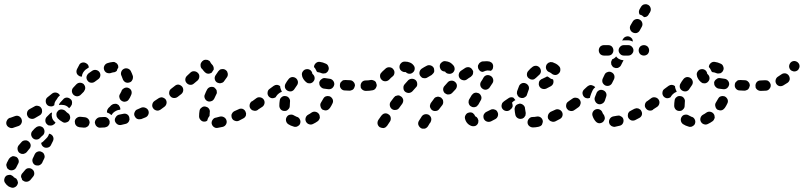

<svg xmlns="http://www.w3.org/2000/svg" viewBox="-39 -581 3847 919"><path d="M21 261Q17 258 13 257Q13 257 12 256Q9 256 6 256Q2 256 -1 257Q-4 258 -7 259Q-16 265 -18 275Q-21 285 -15 294Q-8 305 3 312Q8 314 13 316Q23 320 32 315Q41 311 45 301Q47 297 47 292Q46 287 44 282Q42 278 39 274Q35 271 30 269Q30 269 29 268Q28 268 27 267Q25 263 21 261ZM68 281Q69 282 69 282Q73 285 77 287Q82 289 87 289Q92 289 97 287Q101 285 105 282Q112 274 119 265Q126 257 125 247Q124 236 116 230Q108 223 97 224Q87 225 81 233Q75 241 69 247Q65 251 63 256Q61 262 62 267Q63 270 65 273Q66 276 67 280Q68 281 68 281ZM39 170Q34 168 29 167Q24 166 20 167Q15 169 11 172Q7 175 4 179Q-1 189 -6 198Q-8 202 -9 207Q-9 212 -7 217Q-6 222 -3 226Q1 229 5 232Q14 236 24 233Q34 230 39 220Q42 213 47 204Q53 195 50 185Q47 175 39 170ZM117 194Q120 204 129 209Q134 211 139 211Q144 212 149 210Q153 209 157 205Q161 202 163 198Q165 194 166 191L172 179Q177 170 173 160Q170 150 160 146Q151 141 141 145Q132 148 127 158L122 169Q120 172 119 175Q114 184 117 194ZM99 97Q96 94 91 92Q86 90 81 91Q76 91 72 93Q67 95 64 99Q57 107 50 115Q44 123 45 133Q46 143 53 150Q57 153 62 155Q67 156 72 156Q77 155 81 153Q85 151 89 147Q95 139 101 132Q108 125 108 114Q107 104 99 97ZM214 95 205 113Q201 122 191 125Q181 128 172 124Q166 121 162 115Q159 110 158 103Q164 100 168 96L177 87L182 82Q189 76 193 67Q195 63 196 59Q198 59 200 60Q201 60 203 61Q213 66 216 76Q219 85 214 95ZM161 71 167 66Q174 59 174 48Q174 38 167 30Q164 27 159 25Q155 23 150 23Q145 23 140 25Q135 27 132 30L126 35L118 44Q114 48 112 52Q110 57 110 62Q110 67 112 71Q114 76 117 79Q124 87 135 87Q145 87 152 80ZM64 8Q68 -1 64 -11Q63 -15 59 -19Q56 -23 51 -25Q47 -27 42 -27Q37 -27 32 -25Q22 -21 10 -17Q9 -17 8 -17Q-2 -13 -6 -4Q-11 5 -8 15Q-4 25 5 29Q14 34 24 31Q24 31 26 30Q38 26 50 22Q60 18 64 8ZM480 20Q483 16 485 12Q486 7 486 2Q485 -8 477 -15Q469 -22 459 -21Q449 -20 439 -20Q429 -19 422 -11Q415 -4 415 7Q416 12 418 16Q420 21 424 24Q427 27 432 29Q437 31 442 30Q452 30 463 29Q468 28 472 26Q477 24 480 20ZM381 24Q385 21 387 16Q389 12 390 7Q390 -4 384 -11Q377 -19 366 -20Q356 -21 347 -22Q337 -23 329 -17Q320 -11 319 0Q319 5 320 9Q321 14 324 18Q327 22 332 25Q336 27 341 28Q351 29 363 30Q368 30 372 29Q377 27 381 24ZM203 20Q198 20 193 19Q189 17 185 13Q178 6 178 -4Q178 -15 185 -22L199 -36Q201 -39 204 -40Q207 -42 210 -43Q209 -39 209 -34Q208 -29 209 -25Q210 -20 211 -15Q213 -11 215 -7Q218 -4 221 0L227 6L221 13Q217 16 213 18Q208 20 203 20ZM578 0Q580 -4 581 -9Q581 -14 580 -18Q578 -29 569 -34Q560 -39 550 -36Q540 -34 530 -32Q520 -29 515 -20Q509 -12 511 -2Q514 8 523 14Q531 19 541 17Q552 15 562 12Q567 11 571 8Q575 5 578 0ZM278 5Q283 4 287 1Q291 -1 293 -6Q299 -15 296 -25Q294 -35 285 -40Q279 -44 275 -49Q268 -56 257 -57Q247 -58 239 -51Q236 -47 233 -43Q231 -38 231 -33Q231 -28 232 -24Q234 -19 237 -15Q246 -5 259 2Q263 5 268 6Q273 7 278 5ZM671 -52Q667 -61 657 -65Q648 -69 638 -66Q629 -62 620 -58Q610 -55 606 -45Q601 -36 605 -26Q607 -22 610 -18Q613 -14 618 -12Q622 -10 627 -10Q632 -10 637 -11Q647 -15 657 -19Q667 -23 671 -33Q675 -42 671 -52ZM162 -44Q163 -49 162 -54Q162 -59 159 -63Q154 -72 144 -74Q133 -77 125 -71Q114 -65 103 -59Q93 -53 91 -44Q88 -34 93 -25Q98 -15 108 -13Q118 -10 127 -15Q139 -22 151 -29Q155 -31 158 -35Q161 -39 162 -44ZM473 -42Q473 -43 473 -44Q472 -45 473 -46Q473 -51 475 -56Q477 -60 480 -64Q487 -70 493 -77Q497 -80 501 -82Q506 -84 511 -84Q516 -85 521 -83Q525 -81 529 -78Q532 -74 534 -70Q537 -65 537 -60Q537 -59 537 -58Q537 -57 536 -56Q531 -55 525 -54Q516 -51 509 -46Q501 -41 496 -32Q495 -31 494 -30Q493 -31 492 -32Q484 -39 475 -42Q474 -42 473 -42ZM735 -91Q733 -95 728 -98Q724 -101 719 -102Q714 -102 710 -101Q705 -100 701 -97Q692 -91 690 -81Q688 -71 694 -63Q697 -58 701 -56Q706 -53 710 -52Q715 -51 720 -52Q725 -54 729 -56V-57Q738 -62 740 -73Q741 -83 735 -91ZM249 -90 263 -105Q269 -113 280 -114Q290 -114 298 -107Q302 -104 304 -100Q306 -95 306 -90Q306 -85 305 -81Q303 -76 300 -72L292 -63Q292 -63 292 -64H291Q288 -67 285 -70Q281 -73 277 -75Q273 -77 268 -78Q263 -79 258 -79Q254 -80 249 -79Q246 -79 243 -78Q244 -81 245 -84Q247 -88 249 -90ZM185 -81Q179 -89 180 -100Q181 -110 189 -116Q199 -124 209 -132Q217 -139 228 -138Q238 -137 245 -129Q246 -128 246 -127Q247 -126 248 -124Q246 -123 245 -122Q238 -116 234 -108L233 -106L232 -105Q226 -98 223 -90Q221 -84 221 -77Q220 -77 220 -77Q212 -70 202 -72Q191 -73 185 -81ZM532 -123Q531 -118 533 -113Q534 -108 537 -104Q540 -100 544 -98Q553 -92 563 -95Q573 -97 578 -106Q581 -110 583 -114Q586 -120 589 -127Q593 -136 590 -146Q586 -156 576 -160Q572 -162 567 -162Q562 -162 557 -160Q553 -158 549 -155Q545 -151 543 -147Q542 -142 539 -138Q538 -135 536 -132Q533 -128 532 -123ZM369 -160Q369 -165 367 -170Q365 -174 362 -178Q354 -185 344 -185Q334 -185 326 -177Q319 -170 312 -162Q305 -155 305 -144Q306 -134 313 -127Q321 -120 331 -120Q342 -121 349 -129Q355 -136 362 -142Q365 -146 367 -151Q369 -155 369 -160ZM437 -236Q431 -244 421 -246Q411 -248 402 -242Q394 -236 385 -230Q377 -223 375 -213Q374 -203 380 -195Q386 -186 397 -185Q407 -184 415 -190Q423 -196 430 -201Q439 -207 441 -217Q443 -227 437 -236ZM579 -186Q584 -187 588 -190Q592 -193 594 -198Q597 -202 597 -207Q598 -212 597 -217Q593 -229 587 -241Q582 -250 572 -253Q562 -256 553 -251Q544 -246 541 -236Q538 -226 543 -217Q546 -211 548 -204Q551 -194 560 -188Q569 -183 579 -186ZM330 -251 339 -268Q343 -278 353 -281Q363 -284 372 -279Q378 -276 382 -271Q386 -265 386 -258Q379 -253 371 -248Q364 -242 359 -234Q354 -226 353 -216Q353 -215 353 -214Q350 -214 347 -215Q343 -215 341 -217Q331 -222 328 -231Q325 -241 330 -251ZM471 -233Q462 -238 459 -248Q456 -258 461 -267Q466 -276 476 -279Q488 -283 499 -284Q504 -285 509 -284Q514 -282 518 -279Q522 -276 524 -272Q527 -268 527 -263Q527 -261 527 -260Q527 -259 527 -257Q522 -251 520 -242Q519 -242 519 -241Q516 -239 513 -237Q509 -235 505 -235Q498 -234 490 -231Q480 -229 471 -233Z M1045 -5Q1042 -15 1033 -20Q1024 -25 1014 -23Q1004 -20 995 -18Q985 -17 979 -8Q973 0 974 10Q975 15 978 20Q980 24 985 27Q989 30 993 31Q998 32 1003 31Q1014 29 1028 26Q1038 23 1043 14Q1048 5 1045 -5ZM914 -22Q914 -25 914 -27Q914 -38 916 -50Q917 -60 926 -66Q934 -73 944 -71Q949 -70 953 -68Q958 -65 961 -61Q964 -57 965 -52Q966 -48 965 -43Q964 -34 964 -27Q964 -26 964 -26Q962 -24 960 -21Q955 -13 953 -4Q953 -3 952 -3Q950 -1 947 0Q944 1 941 1Q930 2 923 -5Q915 -12 914 -22ZM1138 -28Q1139 -33 1139 -38Q1138 -43 1136 -47Q1132 -56 1122 -60Q1112 -63 1103 -58Q1093 -53 1083 -49Q1079 -47 1075 -43Q1072 -39 1070 -35Q1068 -30 1069 -25Q1069 -20 1071 -16Q1075 -6 1085 -3Q1095 1 1104 -3Q1115 -8 1125 -14Q1130 -16 1133 -20Q1136 -23 1138 -28ZM1203 -91Q1200 -96 1196 -98Q1192 -101 1187 -102Q1182 -102 1177 -101Q1173 -100 1169 -97L1166 -96Q1158 -90 1156 -80Q1154 -69 1160 -61Q1163 -57 1167 -54Q1172 -52 1177 -51Q1181 -50 1186 -51Q1191 -52 1195 -55L1197 -57Q1206 -63 1208 -73Q1209 -83 1203 -91ZM754 -105Q751 -109 747 -111Q742 -114 737 -115Q732 -116 728 -114Q723 -113 719 -110Q709 -103 701 -98Q692 -92 690 -81Q689 -71 694 -63Q700 -54 711 -52Q721 -51 729 -56Q738 -63 748 -70Q756 -76 758 -86Q760 -96 754 -105ZM954 -97Q958 -95 963 -95Q968 -95 973 -97Q978 -98 981 -102Q985 -105 987 -110Q991 -119 996 -129Q999 -133 999 -138Q999 -143 998 -148Q996 -153 993 -156Q990 -160 986 -163Q976 -167 966 -164Q957 -161 952 -152Q946 -141 942 -130Q937 -121 941 -111Q945 -101 954 -97ZM833 -166Q826 -174 816 -176Q806 -177 798 -170L780 -156Q772 -150 771 -140Q769 -129 776 -121Q782 -113 792 -112Q803 -111 811 -117L829 -131Q837 -138 838 -148Q839 -158 833 -166ZM909 -231Q902 -239 891 -240Q881 -241 873 -234Q865 -227 857 -219Q849 -212 848 -202Q847 -192 854 -184Q861 -176 871 -175Q881 -174 889 -181Q898 -189 907 -196Q914 -203 915 -213Q916 -224 909 -231ZM1000 -186Q1004 -184 1009 -183Q1014 -182 1018 -183Q1023 -184 1027 -186Q1032 -189 1034 -193Q1041 -203 1047 -211Q1050 -215 1051 -220Q1052 -225 1051 -230Q1050 -235 1048 -239Q1045 -243 1041 -246Q1037 -249 1032 -250Q1027 -251 1022 -250Q1017 -250 1013 -247Q1009 -244 1006 -240Q1000 -232 993 -221Q987 -212 989 -202Q991 -192 1000 -186ZM930 -250Q929 -250 929 -250Q921 -257 921 -267Q920 -278 927 -285L928 -287Q932 -290 936 -293Q941 -295 946 -295Q951 -295 955 -294Q960 -292 964 -289Q966 -287 967 -285Q968 -283 969 -281Q972 -276 977 -271Q980 -268 982 -263Q984 -259 984 -254Q984 -252 984 -251Q984 -249 984 -248Q979 -241 974 -233Q974 -233 974 -233Q966 -228 957 -228Q948 -229 942 -235Q935 -242 930 -249Q930 -249 930 -250Z M1386 23Q1390 21 1394 17Q1397 13 1398 9Q1401 -1 1396 -10Q1391 -20 1381 -22Q1374 -25 1369 -28Q1360 -34 1350 -32Q1340 -31 1334 -22Q1328 -13 1330 -3Q1332 7 1340 13Q1352 21 1367 25Q1372 27 1377 26Q1382 26 1386 23ZM1492 -17Q1492 -22 1491 -27Q1490 -32 1487 -36Q1481 -44 1471 -46Q1461 -48 1452 -42Q1444 -36 1436 -32Q1427 -27 1424 -17Q1421 -7 1426 2Q1431 11 1441 14Q1451 17 1460 12Q1471 7 1482 -1Q1486 -4 1488 -8Q1491 -13 1492 -17ZM1322 -50Q1333 -49 1340 -57Q1348 -64 1348 -74Q1348 -84 1349 -93Q1351 -103 1344 -112Q1338 -120 1328 -121Q1317 -123 1309 -116Q1301 -110 1300 -100Q1298 -88 1298 -75Q1298 -65 1305 -57Q1312 -50 1322 -50ZM1223 -105Q1217 -113 1207 -115Q1196 -117 1188 -111L1169 -97Q1160 -92 1158 -81Q1157 -71 1163 -63Q1168 -54 1179 -52Q1189 -51 1197 -57L1217 -70Q1225 -76 1227 -86Q1229 -96 1223 -105ZM1541 -119Q1537 -121 1532 -121Q1527 -122 1522 -120Q1517 -119 1514 -116Q1510 -112 1508 -108Q1503 -99 1498 -91Q1492 -82 1495 -72Q1497 -62 1505 -56Q1510 -54 1515 -53Q1519 -52 1524 -53Q1529 -54 1533 -57Q1537 -60 1540 -64Q1547 -74 1552 -85Q1557 -94 1554 -104Q1550 -114 1541 -119ZM1246 -121Q1240 -130 1242 -140Q1243 -150 1252 -156L1271 -170Q1278 -175 1287 -175Q1296 -174 1302 -168Q1302 -162 1304 -157Q1306 -150 1310 -143Q1309 -143 1309 -142Q1309 -142 1309 -141Q1302 -139 1296 -134Q1288 -128 1283 -120Q1282 -118 1281 -116Q1272 -110 1262 -111Q1252 -113 1246 -121ZM1337 -147Q1346 -142 1356 -144Q1366 -147 1371 -156Q1376 -164 1382 -172Q1388 -180 1387 -190Q1385 -201 1377 -207Q1369 -213 1358 -212Q1348 -210 1342 -202Q1334 -192 1328 -181Q1323 -173 1325 -162Q1328 -152 1337 -147ZM1732 -153Q1735 -157 1737 -161Q1739 -166 1739 -171Q1739 -181 1732 -189Q1724 -196 1714 -196H1712Q1701 -196 1694 -189Q1687 -181 1687 -171Q1687 -166 1688 -161Q1690 -157 1694 -153Q1697 -150 1702 -148Q1707 -146 1711 -146H1714Q1719 -146 1724 -148Q1728 -150 1732 -153ZM1652 -154Q1655 -157 1657 -162Q1659 -166 1660 -171Q1660 -182 1653 -189Q1646 -197 1636 -197L1614 -198Q1609 -198 1604 -197Q1599 -195 1596 -191Q1592 -188 1590 -184Q1588 -179 1588 -174Q1587 -164 1594 -156Q1601 -148 1612 -148L1634 -147Q1639 -147 1643 -149Q1648 -150 1652 -154ZM1561 -176Q1562 -186 1556 -194Q1549 -203 1539 -204Q1528 -205 1518 -207Q1508 -209 1500 -202Q1491 -196 1489 -186Q1489 -181 1490 -176Q1491 -172 1494 -168Q1497 -164 1501 -161Q1505 -158 1510 -157Q1521 -156 1533 -154Q1543 -153 1551 -159Q1559 -166 1561 -176ZM1434 -183Q1439 -182 1444 -182Q1449 -182 1454 -185Q1458 -187 1461 -191Q1468 -199 1467 -209Q1466 -219 1458 -226Q1457 -227 1456 -228Q1455 -238 1447 -245Q1439 -251 1429 -250Q1418 -249 1412 -241Q1405 -233 1406 -223Q1407 -212 1413 -203Q1418 -195 1426 -188Q1430 -185 1434 -183ZM1483 -235Q1481 -236 1479 -237Q1478 -238 1477 -239Q1475 -243 1473 -247Q1470 -254 1464 -260Q1464 -260 1464 -261Q1464 -262 1464 -262Q1465 -272 1473 -279Q1481 -286 1491 -285Q1507 -283 1521 -276Q1530 -272 1533 -262Q1537 -252 1532 -243Q1530 -238 1526 -235Q1523 -232 1518 -230Q1518 -230 1517 -230Q1517 -230 1516 -230Q1511 -230 1507 -229Q1505 -229 1503 -230Q1501 -230 1499 -231Q1493 -234 1486 -235Q1484 -235 1483 -235Z M2025 -5Q2026 -10 2025 -15Q2024 -20 2021 -24Q2018 -28 2014 -31Q2005 -36 1995 -34Q1985 -32 1979 -23Q1978 -21 1976 -18Q1969 -7 1967 -4Q1961 5 1963 15Q1966 25 1974 31Q1978 34 1983 35Q1988 35 1993 35Q1998 34 2002 31Q2006 28 2009 24Q2011 20 2018 9Q2020 6 2022 4Q2024 0 2025 -5ZM1820 -34Q1816 -37 1811 -38Q1807 -39 1802 -38Q1797 -37 1793 -34Q1789 -31 1786 -27Q1776 -12 1772 -7Q1767 1 1768 11Q1770 22 1779 28Q1783 30 1788 31Q1793 32 1797 32Q1802 31 1807 28Q1811 25 1814 21Q1817 16 1828 0Q1833 -8 1831 -19Q1829 -29 1820 -34ZM2238 21Q2247 16 2250 6Q2251 1 2251 -4Q2250 -9 2248 -13Q2246 -17 2243 -20Q2239 -23 2235 -25Q2232 -34 2224 -40Q2215 -45 2205 -42Q2195 -40 2190 -31Q2184 -22 2187 -12Q2190 0 2198 9Q2206 18 2218 22Q2228 25 2238 21ZM2342 -45Q2340 -50 2336 -53Q2332 -56 2327 -57Q2322 -59 2317 -58Q2313 -58 2308 -55Q2298 -50 2288 -45Q2284 -43 2281 -39Q2277 -35 2276 -31Q2274 -26 2275 -21Q2275 -16 2277 -12Q2282 -2 2292 1Q2301 4 2311 0Q2321 -6 2332 -11Q2341 -16 2344 -26Q2347 -36 2342 -45ZM2082 -97Q2082 -102 2079 -106Q2076 -110 2073 -113Q2069 -116 2064 -117Q2059 -119 2054 -118Q2049 -117 2045 -115Q2040 -112 2038 -108Q2031 -99 2024 -89Q2021 -85 2020 -80Q2018 -75 2019 -70Q2020 -65 2023 -61Q2025 -57 2029 -54Q2038 -48 2048 -50Q2058 -51 2064 -60Q2071 -69 2078 -78Q2081 -82 2082 -87Q2083 -92 2082 -97ZM2415 -73Q2415 -78 2414 -82Q2413 -87 2410 -91Q2405 -100 2394 -102Q2384 -103 2376 -97L2372 -95Q2368 -92 2365 -88Q2363 -84 2362 -79Q2361 -74 2362 -69Q2363 -64 2366 -60Q2372 -52 2382 -50Q2392 -48 2401 -54L2404 -57Q2408 -59 2411 -64Q2414 -68 2415 -73ZM1881 -119Q1877 -122 1872 -124Q1868 -125 1863 -124Q1858 -123 1853 -121Q1849 -118 1846 -114Q1839 -104 1831 -94Q1825 -86 1827 -75Q1829 -65 1837 -59Q1845 -53 1856 -55Q1866 -56 1872 -65Q1879 -75 1886 -84Q1892 -93 1891 -103Q1889 -113 1881 -119ZM2205 -85Q2206 -81 2209 -77Q2212 -73 2217 -71Q2221 -68 2226 -68Q2231 -67 2236 -69Q2241 -70 2244 -73Q2248 -77 2251 -81Q2255 -89 2261 -99Q2264 -103 2265 -108Q2266 -113 2265 -118Q2263 -123 2261 -127Q2258 -131 2254 -134Q2249 -136 2244 -137Q2240 -138 2235 -137Q2230 -136 2226 -133Q2222 -130 2219 -126Q2212 -115 2206 -104Q2204 -100 2204 -95Q2203 -90 2205 -85ZM2148 -171Q2148 -176 2146 -180Q2144 -185 2140 -188Q2133 -195 2123 -195Q2112 -195 2105 -188Q2097 -179 2089 -170Q2082 -163 2082 -152Q2083 -142 2090 -135Q2094 -132 2099 -130Q2103 -128 2108 -129Q2113 -129 2118 -131Q2122 -133 2126 -137Q2133 -145 2141 -153Q2144 -156 2146 -161Q2148 -166 2148 -171ZM1951 -197Q1943 -204 1933 -204Q1923 -204 1915 -197Q1907 -188 1898 -178Q1891 -170 1892 -160Q1892 -149 1900 -142Q1908 -136 1918 -136Q1928 -137 1935 -144Q1943 -153 1951 -162Q1959 -169 1958 -179Q1958 -190 1951 -197ZM1760 -160Q1763 -165 1764 -170Q1765 -174 1763 -179Q1762 -184 1760 -188Q1757 -192 1752 -195Q1748 -197 1743 -198Q1738 -199 1734 -198Q1725 -196 1714 -196Q1704 -196 1696 -189Q1689 -181 1689 -171Q1689 -161 1696 -153Q1704 -146 1714 -146Q1730 -146 1745 -149Q1750 -150 1754 -153Q1758 -156 1760 -160ZM2271 -156Q2275 -153 2280 -152Q2285 -151 2289 -152Q2294 -153 2298 -156Q2303 -159 2305 -163Q2313 -174 2319 -184Q2324 -193 2321 -203Q2318 -213 2309 -218Q2300 -223 2290 -221Q2280 -218 2275 -209Q2271 -201 2264 -191Q2258 -182 2260 -172Q2262 -162 2271 -156ZM1843 -250Q1837 -258 1826 -259Q1816 -260 1808 -254Q1803 -250 1797 -244Q1793 -241 1788 -235Q1780 -228 1780 -218Q1780 -207 1787 -200Q1794 -192 1805 -192Q1815 -192 1823 -199Q1833 -210 1840 -215Q1848 -221 1849 -232Q1850 -242 1843 -250ZM2225 -228Q2226 -233 2226 -238Q2225 -243 2222 -247Q2217 -256 2207 -259Q2197 -261 2188 -256Q2178 -249 2167 -242Q2159 -236 2157 -226Q2155 -216 2161 -207Q2167 -199 2178 -197Q2188 -195 2196 -201Q2205 -208 2214 -213Q2218 -216 2221 -220Q2224 -224 2225 -228ZM2039 -237Q2040 -242 2039 -247Q2039 -252 2037 -256Q2032 -265 2022 -268Q2012 -271 2003 -266Q1991 -260 1979 -252Q1971 -246 1969 -236Q1967 -226 1973 -217Q1976 -213 1980 -210Q1984 -207 1989 -207Q1994 -206 1999 -207Q2004 -208 2008 -211Q2017 -217 2027 -222Q2031 -225 2034 -229Q2037 -232 2039 -237ZM2108 -228Q2118 -226 2127 -232Q2135 -238 2137 -248Q2138 -259 2132 -267Q2125 -276 2115 -282Q2105 -287 2094 -288Q2084 -290 2076 -283Q2067 -277 2066 -267Q2065 -257 2071 -248Q2077 -240 2087 -239Q2090 -238 2092 -238Q2092 -238 2092 -237Q2098 -229 2108 -228ZM1919 -228Q1929 -227 1937 -234Q1945 -240 1946 -251Q1947 -261 1940 -269Q1933 -278 1922 -282Q1913 -286 1901 -286Q1899 -286 1897 -286Q1887 -286 1880 -278Q1873 -271 1873 -260Q1873 -256 1875 -251Q1877 -246 1881 -243Q1884 -240 1889 -238Q1893 -236 1898 -236Q1900 -236 1901 -236Q1902 -236 1903 -236Q1910 -229 1919 -228ZM2254 -277Q2257 -281 2261 -283Q2265 -286 2270 -287Q2281 -288 2292 -288Q2296 -288 2300 -287Q2305 -287 2309 -284Q2314 -282 2317 -278Q2320 -274 2321 -269Q2322 -264 2321 -259Q2321 -254 2318 -249Q2315 -245 2311 -242Q2307 -243 2304 -243Q2294 -245 2285 -242Q2278 -240 2272 -237Q2263 -237 2257 -243Q2250 -250 2249 -258Q2248 -263 2249 -268Q2251 -273 2254 -277Z M2555 16Q2557 12 2558 7Q2560 2 2559 -3Q2557 -13 2549 -19Q2540 -25 2530 -23Q2520 -21 2510 -21Q2500 -21 2493 -13Q2486 -6 2486 5Q2486 10 2488 14Q2490 19 2494 22Q2497 25 2502 27Q2507 29 2512 29Q2524 29 2538 26Q2543 25 2547 23Q2552 20 2555 16ZM2651 -45Q2646 -54 2636 -57Q2626 -60 2617 -55Q2607 -50 2597 -46Q2593 -44 2590 -40Q2586 -36 2585 -32Q2583 -27 2583 -22Q2583 -17 2585 -12Q2588 -8 2591 -5Q2595 -1 2600 0Q2604 2 2609 2Q2614 2 2619 0Q2629 -5 2640 -11Q2650 -16 2653 -26Q2656 -36 2651 -45ZM2428 -30Q2425 -43 2424 -59Q2424 -64 2426 -68Q2427 -73 2431 -77Q2434 -80 2439 -82Q2443 -84 2448 -85Q2458 -85 2466 -78Q2474 -71 2474 -61Q2475 -51 2477 -43Q2478 -40 2477 -36Q2477 -32 2476 -28Q2472 -23 2469 -18Q2467 -16 2464 -15Q2462 -13 2459 -13Q2449 -10 2440 -15Q2431 -20 2428 -30ZM2719 -91Q2717 -95 2712 -98Q2708 -101 2703 -102Q2698 -102 2694 -101Q2689 -100 2685 -97L2681 -95Q2672 -89 2671 -79Q2669 -69 2675 -60Q2678 -56 2682 -53Q2686 -51 2691 -50Q2696 -49 2701 -50Q2706 -51 2710 -54L2713 -57Q2722 -62 2724 -73Q2725 -83 2719 -91ZM2414 -92Q2420 -98 2428 -102Q2423 -107 2419 -113Q2418 -114 2417 -114Q2415 -114 2414 -115Q2409 -116 2404 -115Q2399 -114 2395 -111Q2385 -104 2376 -98Q2367 -92 2365 -81Q2364 -71 2369 -63Q2372 -59 2377 -56Q2381 -53 2386 -52Q2390 -52 2394 -52Q2398 -53 2402 -55Q2402 -56 2402 -58Q2401 -67 2404 -75Q2407 -85 2414 -92ZM2438 -125Q2441 -121 2444 -117Q2448 -114 2453 -113Q2458 -111 2463 -112Q2468 -112 2472 -115Q2476 -117 2480 -121Q2483 -125 2484 -130Q2487 -140 2491 -150Q2493 -154 2493 -159Q2493 -164 2491 -169Q2489 -173 2485 -177Q2482 -180 2477 -182Q2467 -186 2458 -182Q2448 -177 2445 -168Q2440 -156 2436 -144Q2435 -139 2435 -134Q2436 -129 2438 -125ZM2608 -201Q2603 -202 2598 -204Q2591 -208 2585 -213Q2585 -213 2585 -213Q2583 -214 2581 -215Q2579 -214 2577 -214Q2575 -213 2574 -212Q2568 -209 2553 -202Q2553 -202 2552 -202Q2552 -201 2551 -201Q2548 -198 2544 -195Q2540 -189 2540 -182Q2539 -175 2542 -169Q2547 -159 2557 -156Q2566 -153 2576 -157Q2590 -165 2597 -168Q2606 -173 2609 -182Q2612 -192 2608 -201ZM2491 -207Q2495 -204 2499 -202Q2504 -200 2509 -200Q2514 -200 2518 -202Q2523 -205 2526 -208Q2533 -215 2540 -221Q2548 -227 2550 -237Q2551 -248 2545 -256Q2539 -264 2529 -266Q2518 -267 2510 -261Q2499 -253 2490 -242Q2483 -235 2483 -224Q2483 -214 2491 -207ZM2596 -284Q2591 -283 2587 -281Q2582 -278 2579 -274Q2576 -271 2575 -266Q2572 -256 2577 -247Q2582 -238 2592 -235Q2595 -234 2597 -232Q2599 -231 2600 -230Q2607 -223 2618 -222Q2628 -222 2635 -229Q2643 -236 2643 -246Q2644 -257 2637 -264Q2631 -271 2622 -276Q2614 -280 2606 -283Q2601 -284 2596 -284Z M2945 -9Q2944 -14 2941 -18Q2938 -22 2933 -24Q2929 -27 2924 -28Q2919 -28 2914 -27Q2905 -25 2897 -24Q2887 -22 2881 -14Q2875 -6 2876 5Q2877 10 2879 14Q2882 18 2886 21Q2890 24 2895 25Q2900 27 2904 26Q2915 24 2926 21Q2937 19 2942 10Q2947 1 2945 -9ZM2812 0Q2802 -11 2797 -27Q2794 -37 2799 -46Q2804 -55 2814 -58Q2824 -61 2833 -56Q2842 -51 2845 -41Q2847 -36 2850 -33Q2853 -29 2854 -25Q2856 -20 2856 -15Q2856 -15 2856 -14Q2856 -14 2856 -14Q2855 -12 2855 -10Q2854 -8 2854 -7Q2853 -4 2851 -2Q2850 0 2848 2Q2840 9 2829 9Q2819 8 2812 0ZM3031 -49Q3029 -54 3025 -57Q3021 -60 3016 -62Q3011 -63 3007 -63Q3002 -62 2997 -60Q2989 -55 2980 -51Q2976 -49 2972 -46Q2969 -42 2967 -37Q2966 -33 2966 -28Q2966 -23 2968 -18Q2973 -9 2982 -5Q2992 -2 3001 -6Q3011 -11 3020 -16Q3029 -20 3033 -30Q3036 -40 3031 -49ZM3098 -73Q3098 -78 3097 -82Q3096 -87 3093 -91Q3088 -100 3077 -102Q3067 -103 3059 -97H3058Q3054 -94 3052 -90Q3049 -86 3048 -81Q3047 -76 3048 -71Q3049 -67 3052 -63Q3058 -54 3068 -52Q3079 -50 3087 -56V-57Q3091 -59 3094 -64Q3097 -68 3098 -73ZM2740 -85Q2741 -90 2740 -94Q2739 -99 2736 -103Q2730 -112 2719 -113Q2709 -115 2701 -109Q2693 -103 2685 -98Q2676 -92 2674 -81Q2673 -71 2678 -63Q2684 -54 2695 -52Q2705 -51 2713 -56Q2722 -63 2730 -68Q2734 -71 2737 -76Q2739 -80 2740 -85ZM2824 -83Q2834 -80 2843 -85Q2852 -89 2856 -99Q2859 -107 2862 -117Q2866 -127 2862 -136Q2858 -145 2848 -149Q2838 -153 2829 -149Q2819 -144 2816 -135Q2812 -124 2808 -115Q2805 -105 2810 -96Q2814 -87 2824 -83ZM2810 -163Q2809 -164 2809 -164Q2808 -165 2808 -166Q2804 -169 2800 -171Q2795 -173 2790 -174Q2785 -174 2780 -172Q2776 -170 2772 -167Q2765 -160 2758 -154Q2750 -147 2749 -137Q2749 -127 2755 -119Q2761 -112 2769 -111Q2777 -109 2785 -113Q2785 -118 2787 -122Q2790 -132 2795 -143Q2798 -151 2804 -158Q2807 -161 2810 -163ZM2858 -172Q2867 -168 2877 -171Q2887 -175 2891 -184L2900 -202Q2904 -211 2901 -221Q2897 -231 2888 -235Q2879 -240 2869 -236Q2859 -233 2855 -224L2846 -205Q2842 -196 2845 -186Q2849 -177 2858 -172ZM2887 -272Q2889 -268 2892 -264Q2895 -260 2899 -258Q2904 -256 2909 -255Q2914 -255 2919 -256Q2923 -258 2927 -261Q2931 -264 2933 -268L2942 -286Q2943 -288 2944 -289Q2944 -291 2945 -293Q2937 -293 2930 -296Q2921 -299 2914 -306Q2912 -309 2910 -311Q2908 -309 2906 -306Q2900 -300 2891 -297L2889 -292Q2886 -287 2886 -282Q2886 -277 2887 -272ZM2897 -340Q2897 -350 2890 -358Q2883 -365 2872 -365H2852Q2842 -365 2834 -358Q2827 -350 2827 -340Q2827 -330 2834 -322Q2842 -315 2852 -315H2872Q2883 -315 2890 -322Q2897 -330 2897 -340ZM2993 -340Q2993 -350 2985 -358Q2978 -365 2968 -365H2947Q2937 -365 2930 -358Q2922 -350 2922 -340Q2922 -330 2930 -322Q2937 -315 2947 -315H2968Q2978 -315 2985 -322Q2993 -330 2993 -340ZM3068 -340Q3068 -350 3061 -358Q3053 -365 3043 -365Q3033 -365 3025 -358Q3018 -350 3018 -340Q3018 -330 3025 -322Q3033 -315 3043 -315Q3053 -315 3061 -322Q3068 -330 3068 -340ZM2977 -404Q2983 -400 2987 -395Q2990 -389 2990 -382Q2988 -383 2985 -384Q2977 -388 2968 -388H2947Q2943 -388 2939 -387L2943 -394Q2948 -403 2958 -406Q2968 -409 2977 -404ZM2989 -426Q2998 -421 3008 -423Q3018 -426 3023 -435L3033 -453Q3038 -462 3035 -472Q3032 -482 3023 -487Q3014 -492 3004 -489Q2994 -486 2989 -477L2979 -460Q2974 -451 2977 -441Q2980 -431 2989 -426ZM3022 -536 3029 -548Q3032 -553 3036 -556Q3040 -559 3044 -560Q3049 -561 3054 -561Q3059 -560 3063 -558Q3072 -553 3075 -543Q3078 -533 3073 -524L3070 -518Q3070 -518 3070 -518Q3070 -518 3069 -518L3066 -512Q3063 -506 3057 -502Q3051 -499 3044 -499Q3040 -503 3034 -507Q3029 -510 3023 -511Q3019 -517 3019 -524Q3019 -530 3022 -536Z M3276 23Q3280 21 3284 17Q3287 13 3288 9Q3291 -1 3286 -10Q3281 -20 3271 -22Q3264 -25 3259 -28Q3250 -34 3240 -32Q3230 -31 3224 -22Q3218 -13 3220 -3Q3222 7 3230 13Q3242 21 3257 25Q3262 27 3267 26Q3272 26 3276 23ZM3382 -17Q3382 -22 3381 -27Q3380 -32 3377 -36Q3371 -44 3361 -46Q3351 -48 3342 -42Q3334 -36 3326 -32Q3317 -27 3314 -17Q3311 -7 3316 2Q3321 11 3331 14Q3341 17 3350 12Q3361 7 3372 -1Q3376 -4 3378 -8Q3381 -13 3382 -17ZM3212 -50Q3223 -49 3230 -57Q3238 -64 3238 -74Q3238 -84 3239 -93Q3241 -103 3234 -112Q3228 -120 3218 -121Q3207 -123 3199 -116Q3191 -110 3190 -100Q3188 -88 3188 -75Q3188 -65 3195 -57Q3202 -50 3212 -50ZM3113 -105Q3107 -113 3097 -115Q3086 -117 3078 -111L3059 -97Q3050 -92 3048 -81Q3047 -71 3053 -63Q3058 -54 3069 -52Q3079 -51 3087 -57L3107 -70Q3115 -76 3117 -86Q3119 -96 3113 -105ZM3431 -119Q3427 -121 3422 -121Q3417 -122 3412 -120Q3407 -119 3404 -116Q3400 -112 3398 -108Q3393 -99 3388 -91Q3382 -82 3385 -72Q3387 -62 3395 -56Q3400 -54 3405 -53Q3409 -52 3414 -53Q3419 -54 3423 -57Q3427 -60 3430 -64Q3437 -74 3442 -85Q3447 -94 3444 -104Q3440 -114 3431 -119ZM3136 -121Q3130 -130 3132 -140Q3133 -150 3142 -156L3161 -170Q3168 -175 3177 -175Q3186 -174 3192 -168Q3192 -162 3194 -157Q3196 -150 3200 -143Q3199 -143 3199 -142Q3199 -142 3199 -141Q3192 -139 3186 -134Q3178 -128 3173 -120Q3172 -118 3171 -116Q3162 -110 3152 -111Q3142 -113 3136 -121ZM3227 -147Q3236 -142 3246 -144Q3256 -147 3261 -156Q3266 -164 3272 -172Q3278 -180 3277 -190Q3275 -201 3267 -207Q3259 -213 3248 -212Q3238 -210 3232 -202Q3224 -192 3218 -181Q3213 -173 3215 -162Q3218 -152 3227 -147ZM3622 -153Q3625 -157 3627 -161Q3629 -166 3629 -171Q3629 -181 3622 -189Q3614 -196 3604 -196H3602Q3591 -196 3584 -189Q3577 -181 3577 -171Q3577 -166 3578 -161Q3580 -157 3584 -153Q3587 -150 3592 -148Q3597 -146 3601 -146H3604Q3609 -146 3614 -148Q3618 -150 3622 -153ZM3542 -154Q3545 -157 3547 -162Q3549 -166 3550 -171Q3550 -182 3543 -189Q3536 -197 3526 -197L3504 -198Q3499 -198 3494 -197Q3489 -195 3486 -191Q3482 -188 3480 -184Q3478 -179 3478 -174Q3477 -164 3484 -156Q3491 -148 3502 -148L3524 -147Q3529 -147 3533 -149Q3538 -150 3542 -154ZM3451 -176Q3452 -186 3446 -194Q3439 -203 3429 -204Q3418 -205 3408 -207Q3398 -209 3390 -202Q3381 -196 3379 -186Q3379 -181 3380 -176Q3381 -172 3384 -168Q3387 -164 3391 -161Q3395 -158 3400 -157Q3411 -156 3423 -154Q3433 -153 3441 -159Q3449 -166 3451 -176ZM3324 -183Q3329 -182 3334 -182Q3339 -182 3344 -185Q3348 -187 3351 -191Q3358 -199 3357 -209Q3356 -219 3348 -226Q3347 -227 3346 -228Q3345 -238 3337 -245Q3329 -251 3319 -250Q3308 -249 3302 -241Q3295 -233 3296 -223Q3297 -212 3303 -203Q3308 -195 3316 -188Q3320 -185 3324 -183ZM3373 -235Q3371 -236 3369 -237Q3368 -238 3367 -239Q3365 -243 3363 -247Q3360 -254 3354 -260Q3354 -260 3354 -261Q3354 -262 3354 -262Q3355 -272 3363 -279Q3371 -286 3381 -285Q3397 -283 3411 -276Q3420 -272 3423 -262Q3427 -252 3422 -243Q3420 -238 3416 -235Q3413 -232 3408 -230Q3408 -230 3407 -230Q3407 -230 3406 -230Q3401 -230 3397 -229Q3395 -229 3393 -230Q3391 -230 3389 -231Q3383 -234 3376 -235Q3374 -235 3373 -235Z M3650 -174Q3650 -179 3647 -183Q3645 -188 3641 -191Q3638 -194 3633 -196Q3628 -197 3623 -197Q3614 -196 3604 -196Q3594 -196 3587 -189Q3579 -182 3579 -171Q3579 -166 3581 -162Q3583 -157 3586 -154Q3590 -150 3594 -148Q3599 -146 3604 -146Q3616 -146 3628 -147Q3638 -148 3644 -156Q3651 -164 3650 -174ZM3736 -220Q3730 -228 3720 -230Q3709 -231 3701 -225Q3694 -220 3686 -215Q3677 -210 3674 -200Q3671 -190 3676 -181Q3681 -172 3691 -169Q3701 -167 3710 -172Q3721 -178 3731 -185Q3739 -191 3741 -201Q3742 -211 3736 -220ZM3786 -274Q3784 -278 3780 -282Q3777 -285 3772 -287Q3763 -291 3753 -287Q3744 -283 3740 -273Q3736 -263 3740 -254Q3744 -244 3754 -241Q3758 -239 3763 -239Q3768 -239 3773 -241Q3777 -243 3781 -246Q3784 -250 3786 -255Q3788 -259 3788 -264Q3788 -269 3786 -274Z"/></svg>

Font: FRB American Cursive Guidelines Dashed Black
Style: Bold Italic
Weight: 900
Italic angle: -25°
Version: Version 2.0;Modular Font Editor K font №1